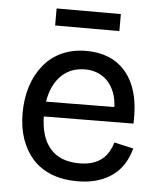

<svg xmlns="http://www.w3.org/2000/svg" viewBox="-51 -740 666 798"><g transform="rotate(5 281.5 -341.0)"><path d="M301 13Q240 13 193 -5.5Q146 -24 114.5 -59Q83 -94 66.5 -142Q50 -190 50 -250Q50 -311 66.5 -362Q83 -413 114 -451Q145 -489 190 -509.5Q235 -530 293 -530Q344 -530 385.5 -513Q427 -496 457 -460.5Q487 -425 501.5 -371.5Q516 -318 513 -246L108 -243V-305L458 -308L427 -266Q432 -329 415.5 -370Q399 -411 367 -432Q335 -453 293 -453Q246 -453 211.5 -429Q177 -405 158 -360Q139 -315 139 -251Q139 -159 180.5 -110.5Q222 -62 302 -62Q334 -62 357.5 -69.5Q381 -77 397.5 -90.5Q414 -104 424.5 -122.5Q435 -141 441 -161L521 -143Q511 -106 493 -77.5Q475 -49 447.5 -29Q420 -9 383.5 2Q347 13 301 13ZM153 -624V-695H421V-624Z"/></g></svg>

Font: Bricolage Grotesque 16pt
Style: Regular
Weight: 400
Version: Version 1.001;gftools[0.9.33.dev8+g029e19f]